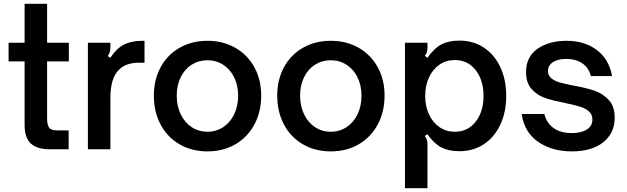

<svg xmlns="http://www.w3.org/2000/svg" viewBox="-20 -783 3288 1007"><path d="M240 0Q175 0 142 -30Q109 -60 109 -129V-461H25V-559H109V-763H227V-559H341V-461H227V-162Q227 -130 237 -114.5Q247 -99 281 -99H340V0Z M441 0V-559H559V-535Q559 -520 556 -510Q553 -500 545 -489L559 -480Q590 -528 629 -548.5Q668 -569 725 -569H738V-454H708Q641 -454 605 -418Q559 -375 559 -270V0Z M787 -282Q787 -365 822.5 -430.5Q858 -496 922 -532.5Q986 -569 1068 -569Q1150 -569 1214 -532.5Q1278 -496 1314 -430.5Q1350 -365 1350 -282Q1350 -197 1314.5 -130.5Q1279 -64 1215 -26.5Q1151 11 1068 11Q986 11 922 -26Q858 -63 822.5 -129.5Q787 -196 787 -282ZM1229 -282Q1229 -334 1208.5 -376.5Q1188 -419 1151 -443Q1114 -467 1068 -467Q1022 -467 985 -443.5Q948 -420 927.5 -377.5Q907 -335 907 -282Q907 -226 928 -183Q949 -140 985.5 -116Q1022 -92 1068 -92Q1114 -92 1151 -116.5Q1188 -141 1208.5 -184Q1229 -227 1229 -282Z M1434 -282Q1434 -365 1469.5 -430.5Q1505 -496 1569 -532.5Q1633 -569 1715 -569Q1797 -569 1861 -532.5Q1925 -496 1961 -430.5Q1997 -365 1997 -282Q1997 -197 1961.5 -130.5Q1926 -64 1862 -26.5Q1798 11 1715 11Q1633 11 1569 -26Q1505 -63 1469.5 -129.5Q1434 -196 1434 -282ZM1876 -282Q1876 -334 1855.5 -376.5Q1835 -419 1798 -443Q1761 -467 1715 -467Q1669 -467 1632 -443.5Q1595 -420 1574.5 -377.5Q1554 -335 1554 -282Q1554 -226 1575 -183Q1596 -140 1632.5 -116Q1669 -92 1715 -92Q1761 -92 1798 -116.5Q1835 -141 1855.5 -184Q1876 -227 1876 -282Z M2635 -280Q2635 -195 2604 -129Q2573 -63 2517.5 -26.5Q2462 10 2389 10Q2333 10 2294.5 -10Q2256 -30 2222 -79L2208 -70Q2216 -60 2219 -49.5Q2222 -39 2222 -24V204H2104V-559H2222V-535Q2222 -520 2219 -509.5Q2216 -499 2208 -490L2222 -480Q2256 -529 2294 -549.5Q2332 -570 2389 -570Q2462 -570 2517.5 -533.5Q2573 -497 2604 -431Q2635 -365 2635 -280ZM2210 -280Q2210 -226 2230 -183Q2250 -140 2285 -116Q2320 -92 2365 -92Q2434 -92 2475 -145Q2516 -198 2516 -280Q2516 -362 2475 -415Q2434 -468 2365 -468Q2320 -468 2285 -444Q2250 -420 2230 -377Q2210 -334 2210 -280Z M2716 -185H2835Q2847 -137 2884 -111Q2921 -85 2979 -85Q3028 -85 3057.5 -103.5Q3087 -122 3087 -156Q3087 -183 3068.5 -199Q3050 -215 3022.5 -223.5Q2995 -232 2947 -242Q2881 -255 2839.5 -269Q2798 -283 2768.5 -315.5Q2739 -348 2739 -405Q2739 -485 2799 -527Q2859 -569 2951 -569Q3047 -569 3111 -520Q3175 -471 3190 -384H3079Q3067 -429 3033 -451.5Q2999 -474 2951 -474Q2906 -474 2880 -457Q2854 -440 2854 -411Q2854 -387 2871.5 -372.5Q2889 -358 2915.5 -350.5Q2942 -343 2989 -334Q3056 -322 3099 -307Q3142 -292 3173 -258.5Q3204 -225 3204 -166Q3204 -85 3144 -37Q3084 11 2979 11Q2875 11 2802.5 -39Q2730 -89 2716 -185Z"/></svg>

Font: Open Sauce Sans SemiBold
Style: Regular
Weight: 600
Designer: Alfredo Marco Pradil
Foundry: Creative Sauce Fz LLC
Version: Version 1.477